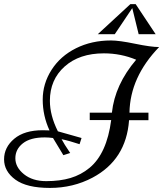

<svg xmlns="http://www.w3.org/2000/svg" viewBox="-37 -902 798 939"><path d="M741.2 -671.9Q599.1 -524.9 596.2 -351.1H689V-314H594.2Q580.1 -120.6 415.5 -33.2Q320.3 17.1 207 17.1Q93.8 17.1 38.3 -23.4Q-17.1 -64 -17.1 -122.8Q-17.1 -181.6 32.7 -223.4Q82.5 -265.1 171.9 -265.1Q192.9 -265.1 205.1 -264.2Q171.9 -336.4 171.9 -414.6Q171.9 -492.7 215.1 -560.3Q258.3 -627.9 334.7 -666Q411.1 -704.1 505.9 -704.1Q545.9 -704.1 623.8 -688Q701.7 -671.9 741.2 -671.9ZM510.3 -351.1Q524.9 -487.8 628.9 -609.9Q554.2 -641.1 471.2 -641.1Q351.1 -641.1 279.1 -576.7Q207 -512.2 207 -409.2Q207 -337.4 246.1 -259.8L361.8 -227.1L352.1 -196.8Q300.8 -213.9 264.2 -221.2Q274.9 -200.2 306.2 -153.8L272.9 -143.1L222.2 -227.1Q200.7 -230 182.1 -230Q111.3 -230 74.7 -200.9Q38.1 -171.9 38.1 -127.9Q38.1 -84 80.1 -50Q122.1 -16.1 189.2 -16.1Q256.3 -16.1 307.9 -31.5Q359.4 -46.9 400.9 -81.1Q485.4 -150.9 506.8 -314.9H401.9V-351.1ZM600.6 -881.8H626.5L724.1 -734.9H641.1L609.9 -862.3L524.4 -734.9H441.4Z"/></svg>

Font: Niconne
Style: Regular
Weight: 400
Designer: Vernon Adams
Foundry: Vernon Adams
Version: Version 1.002